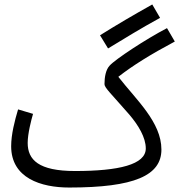

<svg xmlns="http://www.w3.org/2000/svg" viewBox="-20 -819 803 860"><path d="M464 -602C540 -648 609 -691 697 -739L662 -799C573 -749 508 -711 428 -661ZM290 21C582 21 703 -33 703 -149C703 -272 590 -372 510 -475C574 -525 654 -575 763 -633L728 -693C634 -644 497 -554 471 -525C454 -507 448 -474 448 -442C448 -426 478 -399 559 -306C600 -258 633 -203 633 -154C633 -82 513 -53 316 -53C153 -53 104 -103 104 -179C104 -220 120 -282 128 -309L61 -329C46 -279 30 -217 30 -164C30 -21 164 21 290 21Z"/></svg>

Font: Noto Sans Arabic ExtCond
Style: Regular
Weight: 400
Width: 2
Designer: Monotype Design Team, Nadine Chahine, Nizar Qandah and Khaled Hosny
Foundry: Monotype Imaging Inc.
Version: Version 2.012